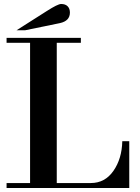

<svg xmlns="http://www.w3.org/2000/svg" viewBox="-20 -944 702 964"><path d="M13 -729V-754H386V-729H265V-25H436Q507 -25 549.5 -86Q592 -147 594 -235H629V0H13V-25H131V-729ZM106 -792H63L214 -888Q270 -924 287 -924Q308 -924 319.5 -912.5Q331 -901 331 -881Q331 -839 281 -828Z"/></svg>

Font: Libre Bodoni
Style: Regular
Weight: 400
Designer: Pablo Impallari, Rodrigo Fuenzalida
Foundry: Pablo Impallari, Rodrigo Fuenzalida
Version: Version 1.001